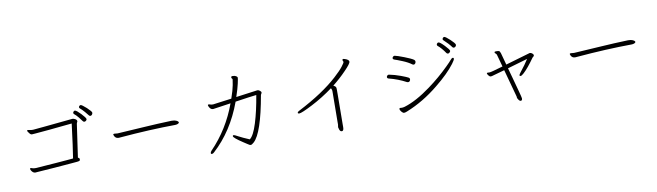

<svg xmlns="http://www.w3.org/2000/svg" viewBox="-41 -1384 7083 2071"><g transform="rotate(-10 3500.0 -348.0)"><path d="M837 -683Q831 -688 831 -695.5Q831 -703 837.5 -709.5Q844 -716 852 -716Q865 -716 914 -672Q962 -627 962 -614Q962 -601 954 -592Q946 -583 936 -583Q926 -583 918.5 -594Q911 -605 885.5 -634.5Q860 -664 837 -683ZM764 -634Q759 -639 759 -646Q759 -653 765.5 -660.5Q772 -668 780.5 -668Q789 -668 806.5 -653.5Q824 -639 843 -619Q862 -599 875.5 -581.5Q889 -564 889 -556Q889 -548 880.5 -540Q872 -532 861.5 -532Q851 -532 843.5 -543.5Q836 -555 812 -585Q788 -615 764 -634ZM294 -543H303Q343 -547 432 -555Q620 -572 736 -585H740Q751 -585 765 -578Q787 -568 787 -552Q787 -546 783 -540Q779 -534 777 -523L725 -163Q741 -156 742 -145V-139Q742 -129 734.5 -125.5Q727 -122 707.5 -120Q688 -118 644 -114.5Q600 -111 546 -106.5Q492 -102 438 -98Q384 -94 339 -91Q294 -88 269 -86L245 -84Q230 -84 218.5 -94.5Q207 -105 201 -116.5Q195 -128 195 -132Q195 -140 203 -140Q211 -140 222 -135.5Q233 -131 253 -131H262Q412 -141 488 -147.5Q564 -154 605 -157Q646 -160 672 -163Q691 -279 723 -537Q676 -533 600.5 -525Q525 -517 475.5 -512.5Q426 -508 384.5 -504.5Q343 -501 316 -498.5Q289 -496 279.5 -496Q270 -496 260 -506Q250 -519 243 -528Q236 -537 236 -543.5Q236 -550 244 -550Q252 -550 264.5 -546.5Q277 -543 294 -543Z M1155 -349 1190 -346H1194Q1334 -354 1484.5 -364Q1635 -374 1787 -379H1790Q1822 -379 1840.5 -370Q1859 -361 1862 -353L1863 -349Q1863 -339 1848.5 -333.5Q1834 -328 1821 -328Q1543 -326 1213 -298Q1207 -297 1202 -297H1193Q1163 -297 1149 -326Q1144 -336 1144 -340Q1144 -349 1155 -349Z M2504 -727Q2504 -740 2519 -740Q2545 -740 2559 -731Q2573 -722 2573 -711.5Q2573 -701 2561.5 -648.5Q2550 -596 2521 -510L2756 -542H2760Q2771 -542 2784.5 -531Q2798 -520 2798 -512.5Q2798 -505 2793 -498Q2788 -491 2787 -487Q2715 -79 2620 6Q2597 26 2587.5 26Q2578 26 2571.5 22.5Q2565 19 2549 8.5Q2533 -2 2510 -17Q2411 -82 2411 -100Q2411 -110 2423 -110Q2430 -110 2469.5 -88.5Q2509 -67 2585 -35Q2629 -66 2669 -195Q2709 -324 2737 -494Q2676 -488 2505 -462Q2393 -156 2179 38Q2167 49 2156 49Q2145 49 2145 38Q2145 27 2158 13Q2350 -185 2448 -454Q2260 -426 2256 -426H2251Q2225 -426 2210 -458Q2204 -469 2204 -475.5Q2204 -482 2210 -483H2213Q2223 -483 2231.5 -479Q2240 -475 2261 -475L2465 -502Q2496 -591 2505.5 -644Q2515 -697 2515 -703.5Q2515 -710 2509.5 -714.5Q2504 -719 2504 -727Z M3159 -217Q3147 -217 3144 -225Q3144 -237 3167 -248Q3442 -390 3600 -535Q3666 -595 3695.5 -633.5Q3725 -672 3725 -680.5Q3725 -689 3721.5 -693.5Q3718 -698 3718 -703Q3718 -714 3730 -714Q3731 -714 3746 -710Q3789 -696 3789 -674Q3789 -652 3720 -582Q3656 -515 3573 -449Q3593 -439 3598 -430.5Q3603 -422 3603 -408V-354L3600 -26V9Q3600 46 3584 50L3578 51Q3557 51 3550 17Q3547 5 3546 3V0L3550 -27V-60L3553 -367V-398Q3553 -404 3549.5 -411.5Q3546 -419 3543 -426Q3429 -342 3307.5 -279.5Q3186 -217 3159 -217Z M4910 -635Q4879 -678 4826 -726Q4821 -730 4821 -737.5Q4821 -745 4827.5 -752Q4834 -759 4841.5 -759Q4849 -759 4866 -746Q4883 -733 4903 -714.5Q4923 -696 4937.5 -679Q4952 -662 4952 -653Q4952 -644 4944 -635.5Q4936 -627 4925.5 -627Q4915 -627 4910 -635ZM4879 -600Q4879 -593 4870.5 -584Q4862 -575 4852.5 -575Q4843 -575 4836 -583Q4795 -644 4754 -677Q4749 -682 4749 -689.5Q4749 -697 4755.5 -704Q4762 -711 4770 -711Q4786 -711 4832.5 -662.5Q4879 -614 4879 -600ZM4279 -652Q4307 -647 4380.5 -618.5Q4454 -590 4480 -572Q4491 -564 4491 -552Q4491 -540 4484 -531Q4477 -522 4468.5 -522Q4460 -522 4452 -527Q4415 -555 4355 -579.5Q4295 -604 4274.5 -610Q4254 -616 4254 -629Q4254 -637 4261.5 -644.5Q4269 -652 4279 -652ZM4258 -86H4263Q4270 -86 4276.5 -87.5Q4283 -89 4292 -91Q4423 -131 4582 -248Q4705 -338 4810 -442Q4852 -483 4867 -502Q4882 -521 4893 -521Q4904 -521 4904 -509Q4904 -497 4875 -458Q4803 -362 4664 -250Q4495 -111 4306 -36Q4287 -28 4274.5 -28Q4262 -28 4247 -46Q4232 -64 4232 -76Q4232 -88 4243.5 -87Q4255 -86 4258 -86ZM4182 -462Q4248 -449 4309.5 -426Q4371 -403 4386 -394Q4400 -387 4400 -374.5Q4400 -362 4393 -354Q4386 -346 4377 -346Q4368 -346 4362 -349Q4274 -396 4175 -421Q4158 -425 4158 -439Q4158 -447 4165 -454.5Q4172 -462 4182 -462Z M5717 -427 5722 -428Q5734 -428 5747 -417.5Q5760 -407 5760 -397.5Q5760 -388 5752 -382.5Q5744 -377 5742 -374Q5671 -273 5618 -224Q5593 -201 5581.5 -201Q5570 -201 5570 -209.5Q5570 -218 5585 -237Q5648 -316 5681 -370L5461 -306Q5476 -254 5491 -198Q5506 -142 5529.5 -56.5Q5553 29 5553 39Q5553 63 5537 63Q5524 63 5514.5 49Q5505 35 5502.5 29Q5500 23 5500 10L5494 -12Q5474 -84 5457.5 -145.5Q5441 -207 5423 -272L5417 -293Q5309 -264 5292 -258Q5275 -252 5263 -252Q5251 -252 5239 -268Q5227 -284 5227 -291Q5227 -298 5238 -298L5257 -297Q5276 -297 5406 -336L5371 -463Q5368 -479 5358 -485.5Q5348 -492 5348 -500V-502Q5349 -509 5362 -509H5378Q5399 -509 5405 -500Q5411 -491 5414 -481L5450 -349Z M6155 -349 6190 -346H6194Q6334 -354 6484.5 -364Q6635 -374 6787 -379H6790Q6822 -379 6840.5 -370Q6859 -361 6862 -353L6863 -349Q6863 -339 6848.5 -333.5Q6834 -328 6821 -328Q6543 -326 6213 -298Q6207 -297 6202 -297H6193Q6163 -297 6149 -326Q6144 -336 6144 -340Q6144 -349 6155 -349Z"/></g></svg>

Font: LXGW WenKai Light
Style: Regular
Weight: 300
Designer: LXGW / Fontworks Inc.
Foundry: LXGW / Fontworks Inc.
Version: Version 1.501; October 10, 2024